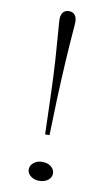

<svg xmlns="http://www.w3.org/2000/svg" viewBox="-88 -801 483 858"><g transform="rotate(10 154.0 -372.0)"><path d="M144 -196 139 -359Q136 -460 131 -535.5Q126 -611 122 -657.5Q118 -704 118 -715Q118 -727 122 -736.5Q126 -746 134 -751.5Q142 -757 154 -757Q166 -757 174 -751.5Q182 -746 186 -736.5Q190 -727 190 -715Q190 -704 186 -657.5Q182 -611 177.5 -535Q173 -459 169 -359L164 -196ZM153 -73Q178 -73 193.5 -60.5Q209 -48 209 -29Q209 -12 193.5 0.5Q178 13 153 13Q131 13 115 0.5Q99 -12 99 -29Q99 -48 115 -60.5Q131 -73 153 -73Z"/></g></svg>

Font: BioRhyme ExtraBold ExtraLight
Style: Regular
Weight: 250
Version: Version 1.600;gftools[0.9.33]